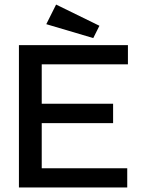

<svg xmlns="http://www.w3.org/2000/svg" viewBox="-20 -822 640 842"><path d="M63 0V-624H541V-540H163V-367H476V-282H163V-84H538V0ZM389 -655 183 -716 226 -802 416 -709Z"/></svg>

Font: Inconsolata Expanded SemiBold
Style: Regular
Weight: 600
Width: 7
Monospace: yes
Designer: Raph Levien, Cyreal, Brenton Simpson
Foundry: Raph Levien, Cyreal, Google
Version: Version 3.001; ttfautohint (v1.8.2.53-6de2)